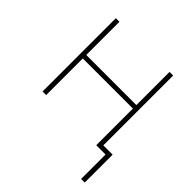

<svg xmlns="http://www.w3.org/2000/svg" viewBox="-189 -665 978 978"><g transform="rotate(45 299.5 -176.0)"><path d="M545 176V0H478V-264H117V0H91V-528H117V-289H478V-528H504V-25H571V176Z"/></g></svg>

Font: Noto Sans UI Thin
Style: Regular
Weight: 250
Designer: Monotype Design Team
Foundry: Monotype Imaging Inc.
Version: Version 1.901